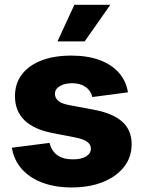

<svg xmlns="http://www.w3.org/2000/svg" viewBox="-20 -784 608 814"><path d="M284.2 10.7Q213.9 10.7 159.9 -9.5Q106 -29.8 72.5 -67.4Q39.1 -105 30.3 -157.7L189.9 -178.2Q198.7 -144 222.9 -126.2Q247.1 -108.4 289.1 -108.4Q324.7 -108.4 345 -120.8Q365.2 -133.3 365.2 -153.8Q365.2 -171.9 348.9 -183.3Q332.5 -194.8 298.8 -201.2L204.1 -219.7Q124 -234.9 83.7 -274.2Q43.5 -313.5 43.5 -376Q43.5 -430.2 72.8 -468.5Q102.1 -506.8 155.5 -527.6Q209 -548.3 282.2 -548.3Q351.1 -548.3 402.1 -529.5Q453.1 -510.7 483.9 -475.8Q514.6 -440.9 522.5 -392.6L371.6 -372.6Q365.2 -399.9 342.8 -415.5Q320.3 -431.2 285.6 -431.2Q254.4 -431.2 233.6 -418.9Q212.9 -406.7 212.9 -385.7Q212.9 -369.1 226.6 -356.9Q240.2 -344.7 273.4 -338.4L377.9 -318.8Q459 -303.7 498.5 -267.8Q538.1 -231.9 538.1 -172.9Q538.1 -117.2 505.4 -75.9Q472.7 -34.7 415.5 -12Q358.4 10.7 284.2 10.7ZM223.6 -608.4 295.4 -763.7H447.8L338.9 -608.4Z"/></svg>

Font: Inter 17pt ExtraBold
Style: Regular
Weight: 800
Version: Version 4.001;git-66647c0bb